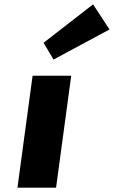

<svg xmlns="http://www.w3.org/2000/svg" viewBox="-20 -860 522 880"><path d="M179.8 -664 225.4 -587 482 -725 406.6 -840ZM129.4 -513H306.4L237 0H60Z"/></svg>

Font: Hussar Techniczny
Style: Bold 
Weight: 700
Foundry: Cannot Into Space Fonts
Version: Version 0.77